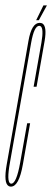

<svg xmlns="http://www.w3.org/2000/svg" viewBox="-41 -691 194 714"><path d="M-0.5 3Q-5 3 -8.5 1Q-28.5 -9.5 -16 -79.5Q-1.5 -161.5 23 -300.5Q53 -471.5 64.8 -538.8Q76.5 -606 106.5 -606Q112.5 -606 117 -603.5Q134 -592.5 125 -539Q113 -471.5 95 -368.5H84Q101.5 -468.5 113 -532Q122.5 -587.5 109 -594Q107 -595 105 -595Q86 -595 74.8 -531.8Q63.5 -468.5 34 -300.5Q10 -164.5 -4 -86.5Q-17 -15 -2 -8.5Q-0.5 -8 1 -8Q20 -8 34 -86.2Q48 -164.5 60 -232.5H71Q58.5 -161.5 44 -79.2Q29.5 3 -0.5 3ZM93.5 -616 120.5 -671H133.5L103.5 -616Z"/></svg>

Font: Anybody UltraCondensed Thin
Style: Italic
Weight: 100
Width: 1
Italic angle: -10°
Designer: Tyler Finck
Foundry: Etcetera Type Company
Version: Version 1.010; ttfautohint (v1.8.3) -l 8 -r 50 -G 200 -x 14 